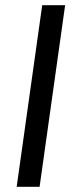

<svg xmlns="http://www.w3.org/2000/svg" viewBox="-20 -717 286 737"><path d="M44 0 142 -697H230L132 0Z"/></svg>

Font: Hanken Grotesk
Style: Italic
Weight: 400
Italic angle: -8°
Designer: Alfredo Marco Pradil
Foundry: Hanken Design Co.
Version: Version 3.013